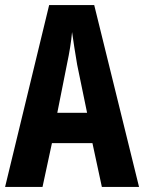

<svg xmlns="http://www.w3.org/2000/svg" viewBox="-20 -734 566 754"><path d="M380 0 343 -172H184L147 0H0L173 -714H350L526 0ZM283 -480Q271 -551 263 -608Q258 -552 243 -482L205 -291H322Z"/></svg>

Font: Noto Sans Arabic ExtCond
Style: Bold
Weight: 700
Width: 2
Designer: Monotype Design Team, Nadine Chahine, Nizar Qandah and Khaled Hosny
Foundry: Monotype Imaging Inc.
Version: Version 2.012; ttfautohint (v1.8.4.7-5d5b)